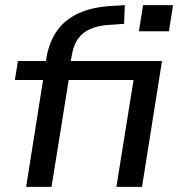

<svg xmlns="http://www.w3.org/2000/svg" viewBox="-20 -729 702 749"><path d="M82 0 148 -417H38L50 -491H182L156 -468L161 -503Q172 -567 203.5 -610.5Q235 -654 288.5 -678Q342 -702 418 -706L467 -709L464 -636L408 -632Q367 -630 336 -617.5Q305 -605 286 -580Q267 -555 260 -513L253 -474L239 -491H612L534 0H434L501 -417H248L181 0ZM522 -607 538 -709H655L639 -607Z"/></svg>

Font: Nunito Sans 10pt SemiExpanded Medium
Style: Italic
Weight: 500
Width: 6
Italic angle: -9°
Designer: Vernon Adams
Foundry: Vernon Adams
Version: Version 3.101;gftools[0.9.27]